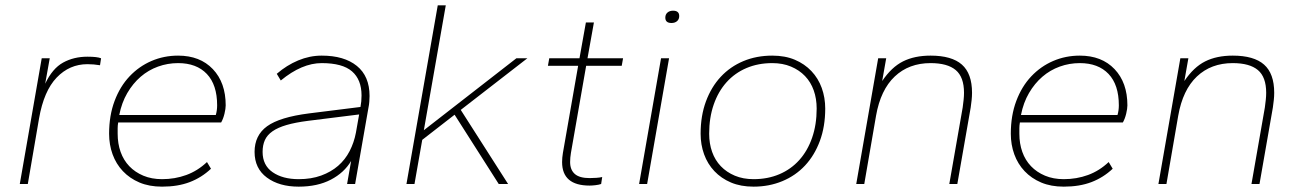

<svg xmlns="http://www.w3.org/2000/svg" viewBox="-20 -688 4868 718"><path d="M54 0 136 -470H166L149 -375Q176 -432 216 -454Q256 -476 307 -476Q344 -476 358 -470L354 -444Q342 -446 330.5 -447Q319 -448 307 -448Q240 -448 192 -398Q144 -348 126 -245L84 0Z M586 10Q538 10 501.5 -5.5Q465 -21 439.5 -48Q414 -75 401 -111Q388 -147 388 -188Q388 -256 408.5 -310.5Q429 -365 464.5 -402.5Q500 -440 546.5 -460Q593 -480 646 -480Q728 -480 776 -429.5Q824 -379 824 -294Q824 -282 819.5 -263Q815 -244 807 -230H422Q420 -219 420 -209Q420 -199 420 -188Q420 -151 431 -120Q442 -89 463.5 -66.5Q485 -44 516 -31Q547 -18 586 -18Q634 -18 676.5 -33.5Q719 -49 754 -82L769 -57Q734 -24 689.5 -7Q645 10 586 10ZM646 -452Q607 -452 571 -439Q535 -426 506 -401Q477 -376 456 -340Q435 -304 426 -258H787Q792 -275 792 -294Q792 -371 753.5 -411.5Q715 -452 646 -452Z M1097 10Q1024 10 978 -24Q932 -58 932 -120Q932 -182 979 -216Q1026 -250 1136 -264L1328 -288Q1332 -308 1332 -331Q1332 -390 1296.5 -421Q1261 -452 1183 -452Q1109 -452 1030 -387L1015 -412Q1052 -444 1095 -462Q1138 -480 1183 -480Q1267 -480 1314.5 -441.5Q1362 -403 1362 -329Q1362 -319 1361 -307Q1360 -295 1358 -286L1308 0H1278L1293 -86Q1267 -42 1217 -16Q1167 10 1097 10ZM1097 -18Q1144 -18 1181 -31.5Q1218 -45 1244.5 -68Q1271 -91 1287.5 -123Q1304 -155 1311 -192L1323 -260L1131 -236Q1084 -230 1051.5 -220.5Q1019 -211 999 -197Q979 -183 970.5 -164Q962 -145 962 -120Q962 -70 999.5 -44Q1037 -18 1097 -18Z M1845 0 1680 -259 1559 -165 1530 0H1500L1617 -668H1647L1565 -201L1911 -470H1952L1703 -277L1880 0Z M2185 6Q2082 6 2082 -82Q2082 -98 2085 -116L2142 -442H2029L2034 -470H2147L2171 -604H2201L2177 -470H2310L2305 -442H2172L2115 -116Q2112 -98 2112 -82Q2112 -53 2129.5 -37.5Q2147 -22 2185 -22Q2197 -22 2210.5 -23Q2224 -24 2232 -26L2228 0Q2220 3 2207 4.5Q2194 6 2185 6Z M2370 0 2452 -470H2482L2400 0ZM2491 -602Q2468 -602 2468 -622Q2468 -634 2476 -641Q2484 -648 2497 -648Q2520 -648 2520 -628Q2520 -616 2512 -609Q2504 -602 2491 -602Z M2798 10Q2750 10 2713.5 -5.5Q2677 -21 2651.5 -48Q2626 -75 2613 -111Q2600 -147 2600 -188Q2600 -255 2620 -309Q2640 -363 2675.5 -401Q2711 -439 2760 -459.5Q2809 -480 2868 -480Q2916 -480 2952.5 -464.5Q2989 -449 3014.5 -422Q3040 -395 3053 -359Q3066 -323 3066 -282Q3066 -215 3046 -161Q3026 -107 2990.5 -69Q2955 -31 2905.5 -10.5Q2856 10 2798 10ZM2798 -18Q2851 -18 2894.5 -36.5Q2938 -55 2969 -89.5Q3000 -124 3017 -173Q3034 -222 3034 -282Q3034 -319 3023 -350Q3012 -381 2990.5 -403.5Q2969 -426 2938 -439Q2907 -452 2868 -452Q2815 -452 2771.5 -433.5Q2728 -415 2697 -380.5Q2666 -346 2649 -297Q2632 -248 2632 -188Q2632 -151 2643 -120Q2654 -89 2675.5 -66.5Q2697 -44 2728 -31Q2759 -18 2798 -18Z M3530 0 3580 -286Q3582 -300 3583.5 -314.5Q3585 -329 3585 -341Q3585 -400 3554 -426Q3523 -452 3460 -452Q3379 -452 3326 -402Q3273 -352 3256 -255L3212 0H3182L3264 -470H3294L3279 -385Q3314 -437 3357 -458.5Q3400 -480 3460 -480Q3539 -480 3577 -446.5Q3615 -413 3615 -341Q3615 -328 3613.5 -314Q3612 -300 3610 -286L3560 0Z M3958 10Q3910 10 3873.5 -5.5Q3837 -21 3811.5 -48Q3786 -75 3773 -111Q3760 -147 3760 -188Q3760 -256 3780.5 -310.5Q3801 -365 3836.5 -402.5Q3872 -440 3918.5 -460Q3965 -480 4018 -480Q4100 -480 4148 -429.5Q4196 -379 4196 -294Q4196 -282 4191.5 -263Q4187 -244 4179 -230H3794Q3792 -219 3792 -209Q3792 -199 3792 -188Q3792 -151 3803 -120Q3814 -89 3835.5 -66.5Q3857 -44 3888 -31Q3919 -18 3958 -18Q4006 -18 4048.5 -33.5Q4091 -49 4126 -82L4141 -57Q4106 -24 4061.5 -7Q4017 10 3958 10ZM4018 -452Q3979 -452 3943 -439Q3907 -426 3878 -401Q3849 -376 3828 -340Q3807 -304 3798 -258H4159Q4164 -275 4164 -294Q4164 -371 4125.5 -411.5Q4087 -452 4018 -452Z M4660 0 4710 -286Q4712 -300 4713.5 -314.5Q4715 -329 4715 -341Q4715 -400 4684 -426Q4653 -452 4590 -452Q4509 -452 4456 -402Q4403 -352 4386 -255L4342 0H4312L4394 -470H4424L4409 -385Q4444 -437 4487 -458.5Q4530 -480 4590 -480Q4669 -480 4707 -446.5Q4745 -413 4745 -341Q4745 -328 4743.5 -314Q4742 -300 4740 -286L4690 0Z"/></svg>

Font: Celebes Thin
Style: Italic
Weight: 250
Italic angle: -10°
Designer: Anugrah Pasau
Foundry: Lafontype
Version: Version 1.000; ttfautohint (v1.8.4)